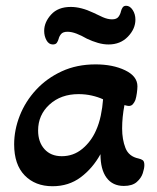

<svg xmlns="http://www.w3.org/2000/svg" viewBox="-20 -632 544 665"><path d="M162 13Q102 13 65.5 -24.5Q29 -62 29 -132Q29 -182 48.5 -231.5Q68 -281 105 -321Q142 -361 194 -385Q246 -409 311 -409Q371 -409 413.5 -388.5Q456 -368 456 -333Q456 -324 454 -309.5Q452 -295 449 -286Q446 -278 440.5 -271.5Q435 -265 426 -265Q422 -265 411 -268Q407 -247 405 -227Q403 -207 403 -187Q403 -149 414.5 -119.5Q426 -90 460 -83Q469 -81 474.5 -77Q480 -73 480 -60Q480 -49 474.5 -32Q469 -15 453.5 -1.5Q438 12 409 12Q370 12 349 -16.5Q328 -45 328 -98Q301 -49 259.5 -18Q218 13 162 13ZM194 -91Q234 -91 264.5 -116Q295 -141 312 -179Q323 -203 329 -231.5Q335 -260 337 -288Q320 -296 298 -301Q276 -306 252 -306Q191 -306 151.5 -270Q112 -234 112 -180Q112 -140 134 -115.5Q156 -91 194 -91ZM163 -478Q149 -478 141 -492.5Q133 -507 133 -525Q133 -555 157 -581.5Q181 -608 225 -608Q261 -608 303 -588Q319 -580 336 -572.5Q353 -565 368 -565Q384 -565 390.5 -574Q397 -583 399 -593Q401 -601 405 -606.5Q409 -612 417 -612Q430 -612 439.5 -597.5Q449 -583 449 -564Q449 -532 423 -505Q397 -478 356 -478Q338 -478 319 -483.5Q300 -489 281 -498Q262 -509 245 -515.5Q228 -522 214 -522Q198 -522 191.5 -514Q185 -506 183 -497Q181 -490 177 -484Q173 -478 163 -478Z"/></svg>

Font: Akaya Kanadaka
Style: Regular
Weight: 400
Designer: Vaishnavi Murthy Yerkadithaya, Juan Luis Blanco Aristondo
Version: Version 1.002; ttfautohint (v1.8.3)